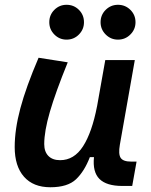

<svg xmlns="http://www.w3.org/2000/svg" viewBox="-20 -767 626 797"><path d="M189 10.3Q118.2 10.3 79.6 -33.4Q41 -77.1 41 -156.7Q41 -229.5 64.5 -317.4Q87.9 -405.3 140.1 -527.3L261.2 -508.3Q210.4 -383.3 187 -302.7Q163.6 -222.2 163.6 -168.9Q163.6 -137.2 180.9 -119.6Q198.2 -102.1 229.5 -102.1Q287.6 -102.1 324.7 -159.7Q361.8 -217.3 382.8 -325.7V-325.2L417 -517.6H539.6L477.5 -166Q470.7 -127 481 -111.6Q491.2 -96.2 524.4 -96.2H546.9L528.8 4.9H487.8Q421.9 4.9 392.8 -24.2Q363.8 -53.2 370.1 -114.7H353Q330.6 -56.2 295.7 -22.9Q260.7 10.3 189 10.3ZM469.7 -602.5Q439.9 -602.5 418.7 -623.8Q397.5 -645 397.5 -674.8Q397.5 -705.1 418.7 -726.1Q439.9 -747.1 469.7 -747.1Q500 -747.1 521.2 -726.1Q542.5 -705.1 542.5 -674.8Q542.5 -645 521.2 -623.8Q500 -602.5 469.7 -602.5ZM256.3 -602.5Q226.6 -602.5 205.6 -623.8Q184.6 -645 184.6 -674.8Q184.6 -705.1 205.6 -726.1Q226.6 -747.1 256.3 -747.1Q286.6 -747.1 307.6 -726.1Q328.6 -705.1 328.6 -674.8Q328.6 -645 307.6 -623.8Q286.6 -602.5 256.3 -602.5Z"/></svg>

Font: Cascadia Mono NF SemiBold
Style: Italic
Weight: 600
Italic angle: -10°
Monospace: yes
Designer: Aaron Bell
Foundry: Saja Typeworks
Version: Version 2404.023; ttfautohint (v1.8.4)